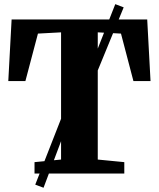

<svg xmlns="http://www.w3.org/2000/svg" viewBox="-20 -837 766 926"><path d="M274.5 -67.5V-681L163 -675L102.5 -446H20L36 -743H690L706 -446H623.5L563.5 -675L451.5 -681V-67.5L579.5 -55V0H146.5V-55ZM150 53.5 322 -385.5 375 -408.5 536 -817 576.5 -801.5 409.5 -395 355 -370 190 68.5Z"/></svg>

Font: Merriweather 48pt Black
Style: Regular
Weight: 900
Version: Version 2.100